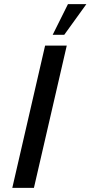

<svg xmlns="http://www.w3.org/2000/svg" viewBox="-20 -911 439 931"><path d="M235.4 -742.2 309.6 -891.1H398.9L291.5 -742.2ZM39.6 0 198.7 -689.9H303.7L144.5 0Z"/></svg>

Font: HK Grotesk SmBold Legacy Italic
Style: Regular
Weight: 600
Italic angle: -13°
Designer: Alfredo Marco Pradil
Foundry: Hanken Design Co.
Version: Version 2.022;PS 002.022;hotconv 1.0.88;makeotf.lib2.5.64775